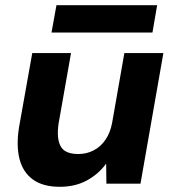

<svg xmlns="http://www.w3.org/2000/svg" viewBox="-20 -706 670 738"><path d="M210 12Q145 12 106.5 -16Q68 -44 55 -95Q42 -146 53 -216L104 -502H253L205 -230Q197 -174 213 -144Q229 -114 281 -114Q313 -114 340 -128Q367 -142 385.5 -169Q404 -196 411 -234L458 -502H608L520 0H389L388 -77Q359 -37 314 -12.5Q269 12 210 12ZM178 -581 197 -686H584L566 -581Z"/></svg>

Font: DM Sans 16pt Black
Style: Italic
Weight: 900
Italic angle: -10°
Version: Version 4.004;gftools[0.9.30]